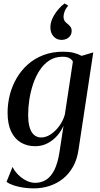

<svg xmlns="http://www.w3.org/2000/svg" viewBox="-20 -818 564 1088"><path d="M425 30Q417 85.5 394 126.5Q371 167.5 336.8 194.8Q302.5 222 260 235.8Q217.5 249.5 170.5 249.5Q141.5 249.5 112.5 245.2Q83.5 241 58.5 232.8Q33.5 224.5 17 212.5L51 128Q63 152 83.5 172.5Q104 193 129.2 205.5Q154.5 218 179 218Q215 218 242.5 200Q270 182 288.5 144.2Q307 106.5 316.5 47.5L340 -106Q327.5 -76 304.2 -49.2Q281 -22.5 249.2 -6Q217.5 10.5 179.5 10.5Q134 10.5 98.5 -10.2Q63 -31 43 -73.2Q23 -115.5 23 -179.5Q23 -231.5 36 -281.8Q49 -332 74.8 -376Q100.5 -420 138.5 -453.5Q176.5 -487 226.5 -506Q276.5 -525 338 -525Q372 -525 397 -518.8Q422 -512.5 442.5 -501.5L508.5 -521ZM393 -469Q387 -481.5 372.5 -489Q358 -496.5 335 -496.5Q292.5 -496.5 260.5 -476Q228.5 -455.5 205.5 -420.8Q182.5 -386 168 -343Q153.5 -300 146.5 -254.8Q139.5 -209.5 139.5 -168Q139.5 -133 145 -108.2Q150.5 -83.5 160.5 -68.2Q170.5 -53 184 -46Q197.5 -39 213.5 -39Q240.5 -39 267.8 -57Q295 -75 316.5 -104.8Q338 -134.5 347.5 -169ZM328 -592Q301 -592 283.2 -612Q265.5 -632 265.5 -662.5Q265.5 -690.5 279.2 -717.8Q293 -745 311.8 -766.5Q330.5 -788 345.5 -798H346.5L365 -787V-783.5Q352.5 -770 346.2 -753.2Q340 -736.5 340 -724Q340 -712 344.5 -702.5Q349 -693 363 -682.5Q372.5 -675.5 379.2 -666.2Q386 -657 386 -642.5Q386 -627 378 -615.5Q370 -604 357.2 -598Q344.5 -592 331 -592Z"/></svg>

Font: Merriweather 120pt Medium
Style: Italic
Weight: 500
Italic angle: -7.8°
Version: Version 2.101